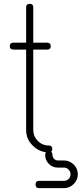

<svg xmlns="http://www.w3.org/2000/svg" viewBox="-20 -793 425 999"><path d="M385 114Q385 143 363.5 164.5Q342 186 313 186H184Q165 186 165 167Q165 148 184 148H313Q327 148 337 138Q347 128 347 114Q347 100 337 89.5Q327 79 313 79H282H280Q253 79 234 59.5Q215 40 215 13Q215 -6 234 -6Q253 -6 253 13Q253 25 261.5 33.5Q270 42 282 42H309H311H313Q342 42 363.5 63Q385 84 385 114ZM252 -18Q252 0 234 0Q186 0 151 -35Q116 -68 116 -117V-535H50Q31 -535 31 -553Q31 -571 50 -571H116V-755Q116 -773 135 -773Q153 -773 153 -755V-572V-535V-117Q153 -84 176.5 -60Q200 -36 234 -36Q252 -36 252 -18ZM136 -535 138 -571H225Q244 -571 244 -553Q244 -535 225 -535Z"/></svg>

Font: Aaram
Style: Regular
Weight: 400
Designer: Tharique Azeez
Foundry: Tharique Azeez
Version: Version 1.7